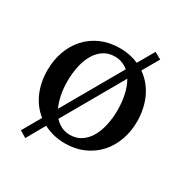

<svg xmlns="http://www.w3.org/2000/svg" viewBox="-152 -681 847 883"><g transform="rotate(30 272.0 -239.5)"><path d="M405.8 -241.2Q405.8 -283.2 397.5 -321.5Q389.2 -359.9 372.1 -389.2L189.9 -70.8Q205.6 -53.7 225.8 -43.5Q246.1 -33.2 272 -33.2Q306.2 -33.2 331.5 -50.3Q356.9 -67.4 373.3 -96.2Q389.6 -125 397.7 -162.6Q405.8 -200.2 405.8 -241.2ZM344.2 -422.9Q330.1 -435.1 312 -442.1Q293.9 -449.2 272.9 -449.2Q238.3 -449.2 212.9 -432.1Q187.5 -415 171.1 -386.2Q154.8 -357.4 147 -319.8Q139.2 -282.2 139.2 -241.2Q139.2 -204.6 145.8 -171.1Q152.3 -137.7 165 -109.9ZM509.8 -240.2Q509.8 -187 492.9 -140.9Q476.1 -94.7 445.1 -60.8Q414.1 -26.9 369.9 -7.3Q325.7 12.2 271 12.2Q238.8 12.2 210.4 4.9Q182.1 -2.4 157.2 -15.1L102.1 82L66.9 61L123 -37.1Q80.1 -70.8 57.1 -123.3Q34.2 -175.8 34.2 -240.2Q34.2 -293.5 50.8 -339.8Q67.4 -386.2 98.6 -420.7Q129.9 -455.1 174.1 -474.6Q218.3 -494.1 273.9 -494.1Q301.8 -494.1 326.4 -489Q351.1 -483.9 373 -474.1L422.9 -561L459 -541L409.2 -454.1Q433.6 -437 452.4 -414.3Q471.2 -391.6 483.9 -364.3Q496.6 -336.9 503.2 -305.7Q509.8 -274.4 509.8 -240.2Z"/></g></svg>

Font: BabelStone Ogham Pictish
Style: Bold Italic
Weight: 700
Italic angle: -30°
Designer: Andrew West
Foundry: BabelStone
Version: Version 1.02 March 14, 2022